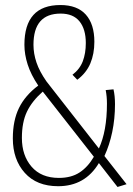

<svg xmlns="http://www.w3.org/2000/svg" viewBox="-20 -730 528 763"><path d="M211 10Q126 10 78.5 -43Q31 -96 31 -180Q31 -251 55.5 -301Q80 -351 132 -390Q103 -433 90 -473.5Q77 -514 77 -552Q77 -710 220 -710Q287 -710 321 -672Q355 -634 355 -564Q355 -516 339 -478Q323 -440 287 -413L268 -433Q297 -455 309 -486.5Q321 -518 321 -559Q321 -614 296 -645Q271 -676 221 -676Q113 -676 113 -552Q113 -517 125 -481.5Q137 -446 165 -406L373 -140Q405 -209 405 -318Q405 -347 400 -372L431 -375Q437 -349 437 -316Q437 -258 426 -205.5Q415 -153 395 -110L483 2L447 13L373 -82Q318 10 211 10ZM67 -182Q67 -112 105.5 -67.5Q144 -23 214 -23Q263 -23 296 -44.5Q329 -66 353 -107L150 -366Q107 -328 87 -286Q67 -244 67 -182Z"/></svg>

Font: Georama SemiCondensed ExtraLight
Style: Regular
Weight: 200
Width: 4
Designer: Jean-Baptiste Levee
Foundry: Production Type
Version: Version 1.000